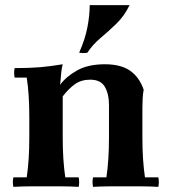

<svg xmlns="http://www.w3.org/2000/svg" viewBox="-20 -725 662 747"><path d="M32 2Q28 -17 32 -35H84Q89 -69 91.5 -107Q94 -145 94 -190V-270Q94 -359 84 -423H37Q33 -442 37 -460Q95 -460 136 -463.5Q177 -467 224 -475Q220 -462 218 -439.5Q216 -417 214 -395L224 -350V-190Q224 -145 226.5 -107Q229 -69 234 -35H286Q290 -17 286 2Q252 0 219 0Q186 0 159 0Q132 0 99.5 0Q67 0 32 2ZM342 2Q338 -17 342 -35H394Q399 -69 401.5 -107Q404 -145 404 -190V-318Q404 -359 388 -387Q372 -415 331 -415Q296 -415 271.5 -397.5Q247 -380 224 -350L214 -395Q236 -426 279 -450.5Q322 -475 388 -475Q450 -475 486 -450Q522 -425 539 -376Q536 -361 535 -341Q534 -321 534 -306V-190Q534 -145 536.5 -107Q539 -69 544 -35H596Q600 -17 596 2Q562 0 529 0Q496 0 469 0Q442 0 409.5 0Q377 0 342 2ZM484 -705Q464 -663 433 -633Q402 -603 371 -577Q340 -551 320 -520Q304 -517 288 -520Q311 -572 320 -618.5Q329 -665 329 -705Z"/></svg>

Font: Poltawski Nowy
Style: Bold
Weight: 700
Designer: Adam Pótawski, Mateusz Machalski, Borys Kosmynka, Ania Wieluska
Foundry: Capitalics.wtf
Version: Version 1.001;gftools[0.9.25]